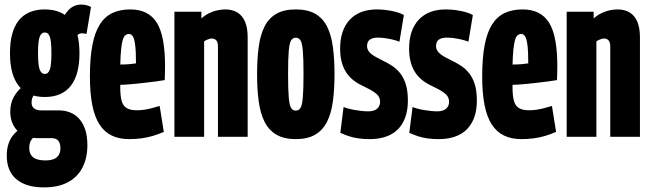

<svg xmlns="http://www.w3.org/2000/svg" viewBox="-20 -595 2828 835"><path d="M171.2 220Q94 220 51.7 184.9Q9.4 149.8 9.4 81.8Q9.4 53.4 16.7 31.3Q24 9.2 36.9 -6.8Q49.8 -22.8 66.2 -33.8L135.8 -5.4Q126.4 0.8 119.8 8.6Q113.2 16.4 110.2 25.8Q107.2 35.2 107.2 48.2Q107.2 66.8 114.9 78.9Q122.6 91 138.4 96.8Q154.2 102.6 177.8 102.6Q200.4 102.6 214.7 96.5Q229 90.4 235.9 78.5Q242.8 66.6 242.8 50Q242.8 35.6 238.7 25.8Q234.6 16 226 10.9Q217.4 5.8 203.8 5.8H142Q105 5.8 78.5 -9.3Q52 -24.4 38.3 -50.1Q24.6 -75.8 24.6 -107.8Q24.6 -146.8 40.2 -173.9Q55.8 -201 79.2 -219.8L145.4 -197.4Q130 -186.4 123.7 -175.9Q117.4 -165.4 117.4 -148.6Q117.4 -131.8 128.5 -123.4Q139.6 -115 159.8 -115H233.8Q294 -115 327 -75.3Q360 -35.6 360 36Q360 92.6 338.3 134.2Q316.6 175.8 274.6 197.9Q232.6 220 171.2 220ZM174.8 -173.2Q100 -173.2 61.7 -221.3Q23.4 -269.4 23.4 -363.6Q23.4 -458.4 61.7 -506.2Q100 -554 174.8 -554Q249.4 -554 287.5 -506.2Q325.6 -458.4 325.6 -363.6Q325.6 -269.4 287.5 -221.3Q249.4 -173.2 174.8 -173.2ZM174.8 -273.4Q190 -273.4 196.8 -292.8Q203.6 -312.2 203.6 -363.6Q203.6 -416 196.8 -434.9Q190 -453.8 174.8 -453.8Q159.6 -453.8 152.5 -434.9Q145.4 -416 145.4 -363.6Q145.4 -312.2 152.5 -292.8Q159.6 -273.4 174.8 -273.4ZM301 -418.8 254.6 -517.2Q269.6 -547 289 -561.1Q308.4 -575.2 332.4 -575.2Q344.8 -575.2 356.1 -572.4Q367.4 -569.6 375.8 -564.4L356.2 -447.4Q351.4 -448.8 346.9 -449.5Q342.4 -450.2 335.6 -450.2Q325.6 -450.2 316.7 -442.3Q307.8 -434.4 301 -418.8Z M541 10Q498 10 465.8 -5.6Q433.6 -21.2 412.5 -54Q391.4 -86.8 381.2 -138.7Q371 -190.6 371 -262.2Q371 -343.2 381.8 -399.2Q392.6 -455.2 414.5 -489.3Q436.4 -523.4 469.5 -538.7Q502.6 -554 546.6 -554Q625.4 -554 661.6 -496.8Q697.8 -439.6 697.8 -306.8Q697.8 -298.2 697.3 -278.3Q696.8 -258.4 696.4 -246.6Q679.2 -243.6 654.5 -240.4Q629.8 -237.2 602.5 -234.2Q575.2 -231.2 549 -228.8Q522.8 -226.4 503 -226Q503 -222.8 503 -219.9Q503 -217 503 -213.8Q503 -178.8 508.9 -156.9Q514.8 -135 530.6 -125.2Q546.4 -115.4 575.6 -115.4Q591.2 -115.4 607.5 -117.8Q623.8 -120.2 640.7 -124.7Q657.6 -129.2 674.4 -134.2L692.4 -21.4Q668.2 -10.8 644.3 -3.8Q620.4 3.2 595.1 6.6Q569.8 10 541 10ZM503 -314.4Q511.4 -314.4 521.2 -314.7Q531 -315 540.5 -315.8Q550 -316.6 558.1 -317.7Q566.2 -318.8 571.4 -319.4Q571.4 -371.2 567.9 -398.9Q564.4 -426.6 557.6 -437Q550.8 -447.4 540 -447.4Q532.4 -447.4 525.6 -442.1Q518.8 -436.8 514.3 -422.9Q509.8 -409 507 -382.6Q504.2 -356.2 503 -314.4Z M738.5 0V-544H855.8V-514.9Q873.5 -530.3 891.1 -538.5Q908.6 -546.6 925.9 -550.3Q943.2 -554 959.7 -554Q990.9 -554 1012.8 -540.5Q1034.7 -526.9 1045.9 -500.1Q1057.1 -473.3 1057.1 -432V0H927.9V-393.5Q927.9 -412.3 920.3 -419.9Q912.6 -427.5 900.9 -427.5Q895.8 -427.5 889.8 -425.7Q883.8 -424 878.2 -421.3Q872.5 -418.6 867.7 -414.8V0Z M1098 -272.4Q1098 -338.6 1105.1 -391Q1112.2 -443.4 1130.5 -479.7Q1148.8 -516 1181.8 -535Q1214.8 -554 1266.4 -554Q1318 -554 1351 -535Q1384 -516 1402.3 -479.7Q1420.6 -443.4 1427.7 -391Q1434.8 -338.6 1434.8 -272.4Q1434.8 -206.8 1427.7 -154.4Q1420.6 -102 1402.3 -65.5Q1384 -29 1351 -9.5Q1318 10 1266.4 10Q1214.8 10 1181.8 -9.5Q1148.8 -29 1130.5 -65.5Q1112.2 -102 1105.1 -154.4Q1098 -206.8 1098 -272.4ZM1232.8 -272.4Q1232.8 -204 1235.9 -170Q1239 -136 1246.4 -125Q1253.8 -114 1266.4 -114Q1279 -114 1286.4 -125Q1293.8 -136 1296.9 -170Q1300 -204 1300 -272.4Q1300 -341.8 1296.9 -375.4Q1293.8 -409 1286.4 -420Q1279 -431 1266.4 -431Q1253.8 -431 1246.4 -420Q1239 -409 1235.9 -375.4Q1232.8 -341.8 1232.8 -272.4Z M1460 -17.4 1474.2 -129.6Q1484 -125.6 1497.4 -122.1Q1510.8 -118.6 1525.6 -116.2Q1540.4 -113.8 1554.8 -112.3Q1569.2 -110.8 1582 -110.8Q1606.8 -110.8 1619.9 -122.1Q1633 -133.4 1633 -152Q1633 -165.8 1626.6 -175.7Q1620.2 -185.6 1608.8 -193.4Q1597.4 -201.2 1583 -208.7Q1568.6 -216.2 1552.2 -224.2Q1530.2 -234.8 1512.9 -249.4Q1495.6 -264 1483.7 -283.3Q1471.8 -302.6 1465.5 -327.3Q1459.2 -352 1459.2 -383.2Q1459.2 -464.4 1501.1 -509.2Q1543 -554 1619.2 -554Q1640 -554 1661.6 -551.1Q1683.2 -548.2 1703 -542.9Q1722.8 -537.6 1736.4 -529.8L1717.2 -413.8Q1701.8 -419.6 1685.6 -423.3Q1669.4 -427 1653.7 -429.2Q1638 -431.4 1623 -431.4Q1601.6 -431.4 1589 -423Q1576.4 -414.6 1576.4 -395Q1576.4 -383.6 1581.6 -375Q1586.8 -366.4 1595.7 -359.4Q1604.6 -352.4 1617.2 -345.7Q1629.8 -339 1644.8 -331.4Q1665.6 -321.6 1685 -308.9Q1704.4 -296.2 1719.8 -277.2Q1735.2 -258.2 1744.5 -229.4Q1753.8 -200.6 1753.8 -157.6Q1753.8 -125.2 1746.9 -99Q1740 -72.8 1726.3 -52.2Q1712.6 -31.6 1692.8 -17.9Q1673 -4.2 1646.5 2.9Q1620 10 1588 10Q1562.8 10 1540.6 7.1Q1518.4 4.2 1498.9 -2.2Q1479.4 -8.6 1460 -17.4Z M1760 -17.4 1774.2 -129.6Q1784 -125.6 1797.4 -122.1Q1810.8 -118.6 1825.6 -116.2Q1840.4 -113.8 1854.8 -112.3Q1869.2 -110.8 1882 -110.8Q1906.8 -110.8 1919.9 -122.1Q1933 -133.4 1933 -152Q1933 -165.8 1926.6 -175.7Q1920.2 -185.6 1908.8 -193.4Q1897.4 -201.2 1883 -208.7Q1868.6 -216.2 1852.2 -224.2Q1830.2 -234.8 1812.9 -249.4Q1795.6 -264 1783.7 -283.3Q1771.8 -302.6 1765.5 -327.3Q1759.2 -352 1759.2 -383.2Q1759.2 -464.4 1801.1 -509.2Q1843 -554 1919.2 -554Q1940 -554 1961.6 -551.1Q1983.2 -548.2 2003 -542.9Q2022.8 -537.6 2036.4 -529.8L2017.2 -413.8Q2001.8 -419.6 1985.6 -423.3Q1969.4 -427 1953.7 -429.2Q1938 -431.4 1923 -431.4Q1901.6 -431.4 1889 -423Q1876.4 -414.6 1876.4 -395Q1876.4 -383.6 1881.6 -375Q1886.8 -366.4 1895.7 -359.4Q1904.6 -352.4 1917.2 -345.7Q1929.8 -339 1944.8 -331.4Q1965.6 -321.6 1985 -308.9Q2004.4 -296.2 2019.8 -277.2Q2035.2 -258.2 2044.5 -229.4Q2053.8 -200.6 2053.8 -157.6Q2053.8 -125.2 2046.9 -99Q2040 -72.8 2026.3 -52.2Q2012.6 -31.6 1992.8 -17.9Q1973 -4.2 1946.5 2.9Q1920 10 1888 10Q1862.8 10 1840.6 7.1Q1818.4 4.2 1798.9 -2.2Q1779.4 -8.6 1760 -17.4Z M2247 10Q2204 10 2171.8 -5.6Q2139.6 -21.2 2118.5 -54Q2097.4 -86.8 2087.2 -138.7Q2077 -190.6 2077 -262.2Q2077 -343.2 2087.8 -399.2Q2098.6 -455.2 2120.5 -489.3Q2142.4 -523.4 2175.5 -538.7Q2208.6 -554 2252.6 -554Q2331.4 -554 2367.6 -496.8Q2403.8 -439.6 2403.8 -306.8Q2403.8 -298.2 2403.3 -278.3Q2402.8 -258.4 2402.4 -246.6Q2385.2 -243.6 2360.5 -240.4Q2335.8 -237.2 2308.5 -234.2Q2281.2 -231.2 2255 -228.8Q2228.8 -226.4 2209 -226Q2209 -222.8 2209 -219.9Q2209 -217 2209 -213.8Q2209 -178.8 2214.9 -156.9Q2220.8 -135 2236.6 -125.2Q2252.4 -115.4 2281.6 -115.4Q2297.2 -115.4 2313.5 -117.8Q2329.8 -120.2 2346.7 -124.7Q2363.6 -129.2 2380.4 -134.2L2398.4 -21.4Q2374.2 -10.8 2350.3 -3.8Q2326.4 3.2 2301.1 6.6Q2275.8 10 2247 10ZM2209 -314.4Q2217.4 -314.4 2227.2 -314.7Q2237 -315 2246.5 -315.8Q2256 -316.6 2264.1 -317.7Q2272.2 -318.8 2277.4 -319.4Q2277.4 -371.2 2273.9 -398.9Q2270.4 -426.6 2263.6 -437Q2256.8 -447.4 2246 -447.4Q2238.4 -447.4 2231.6 -442.1Q2224.8 -436.8 2220.3 -422.9Q2215.8 -409 2213 -382.6Q2210.2 -356.2 2209 -314.4Z M2444.5 0V-544H2561.8V-514.9Q2579.5 -530.3 2597.1 -538.5Q2614.6 -546.6 2631.9 -550.3Q2649.2 -554 2665.7 -554Q2696.9 -554 2718.8 -540.5Q2740.7 -526.9 2751.9 -500.1Q2763.1 -473.3 2763.1 -432V0H2633.9V-393.5Q2633.9 -412.3 2626.3 -419.9Q2618.6 -427.5 2606.9 -427.5Q2601.8 -427.5 2595.8 -425.7Q2589.8 -424 2584.2 -421.3Q2578.5 -418.6 2573.7 -414.8V0Z"/></svg>

Font: Georama ExtraCondensed Thin
Style: Regular
Weight: 100
Width: 2
Designer: Jean-Baptiste Levee
Foundry: Production Type
Version: Version 1.001